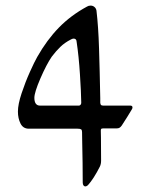

<svg xmlns="http://www.w3.org/2000/svg" viewBox="-20 -648 539 690"><path d="M258.8 -185.5H83.5Q63 -185.5 53.7 -204.1Q44.4 -222.7 44.4 -247.1Q44.4 -272.9 57.6 -312.7Q70.8 -352.5 87.4 -389.4Q104 -426.3 113.8 -443.4Q148.4 -504.4 191.4 -548.6Q234.4 -592.8 293 -624.5Q298.3 -627.9 305.7 -627.9Q313.5 -627.9 319.3 -623Q325.2 -618.2 326.7 -609.9Q333.5 -552.7 335.9 -474.6Q338.4 -396.5 340.3 -294.9V-278.8Q340.8 -272.5 343.3 -270.5Q345.7 -268.6 350.1 -268.6H447.3Q456.1 -268.6 456.1 -262.2Q456.1 -258.3 454.1 -255.4Q447.8 -244.6 437.3 -227.8Q426.8 -210.9 417.5 -196.8Q413.6 -191.4 409.7 -189Q405.8 -186.5 398.4 -186.5H350.6Q345.2 -186.5 343.8 -184.8Q342.3 -183.1 342.3 -178.7Q342.3 -165.5 342.8 -152.8L343.3 -70.3Q343.3 -58.6 338.9 -49.3Q316.4 -4.9 295.9 17.6Q290.5 22 287.1 22Q282.7 22 280 18.3Q277.3 14.6 277.3 7.8Q277.3 -60.1 275.4 -139.2L274.9 -173.3Q274.9 -180.7 271.5 -183.1Q268.1 -185.5 258.8 -185.5ZM244.6 -509.3Q240.2 -509.3 234.4 -505.9Q212.4 -494.6 196.8 -479.5Q181.2 -464.4 166 -444.3Q147 -416.5 125.2 -366.2Q103.5 -315.9 103.5 -296.4Q103.5 -282.7 108.6 -275.6Q113.8 -268.6 122.6 -268.6H264.2Q267.1 -268.6 269.5 -271.5Q272 -274.4 272 -278.8Q271.5 -315.9 267.3 -380.9Q263.2 -445.8 255.4 -497.6Q254.9 -509.3 244.6 -509.3Z"/></svg>

Font: David Libre
Style: Regular
Weight: 400
Version: Version 1.000